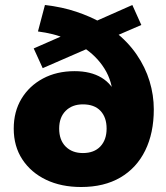

<svg xmlns="http://www.w3.org/2000/svg" viewBox="-20 -738 666 769"><path d="M305 11Q225 11 164.5 -18Q104 -47 69.5 -99.5Q35 -152 35 -223Q35 -291 66 -342.5Q97 -394 152 -423.5Q207 -453 279 -453Q343 -453 386.5 -427Q430 -401 451 -347H432Q431 -411 398.5 -463Q366 -515 311 -550L344 -549L151 -465L115 -544L245 -601L247 -582Q219 -594 191 -601Q163 -608 132 -612L160 -718Q229 -710 285.5 -691Q342 -672 386 -647L352 -648L510 -718L546 -638L435 -590L439 -612Q492 -571 527 -520Q562 -469 579 -413Q596 -357 596 -300Q596 -205 561.5 -135Q527 -65 462 -27Q397 11 305 11ZM312 -125Q357 -125 382 -151.5Q407 -178 407 -223Q407 -268 382.5 -294Q358 -320 312 -320Q269 -320 243 -294Q217 -268 217 -223Q217 -177 243 -151Q269 -125 312 -125Z"/></svg>

Font: Nunito Sans 10pt Black
Style: Regular
Weight: 900
Designer: Vernon Adams
Foundry: Vernon Adams
Version: Version 3.101;gftools[0.9.27]